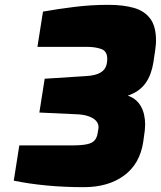

<svg xmlns="http://www.w3.org/2000/svg" viewBox="-20 -769 666 795"><path d="M327 6Q247 6 173 -1Q99 -8 37 -21L60 -167H278Q317 -167 339 -171.5Q361 -176 371 -187Q381 -198 384 -216Q387 -232 387.5 -236.5Q388 -241 388 -242Q388 -258 377 -269.5Q366 -281 345.5 -288Q325 -295 295 -296L143 -303L165 -443L336 -454Q376 -456 397 -469Q418 -482 422 -505Q423 -512 423.5 -515.5Q424 -519 424 -521.5Q424 -524 424 -526Q424 -557 399.5 -566Q375 -575 339 -575H135L158 -721Q220 -732 289 -740.5Q358 -749 428 -749Q490 -749 534 -736.5Q578 -724 602 -692Q626 -660 626 -601Q626 -595 625.5 -586.5Q625 -578 622.5 -560Q620 -542 615 -510Q611 -485 603 -463.5Q595 -442 582.5 -424.5Q570 -407 551.5 -394Q533 -381 509 -373Q527 -367 540.5 -356Q554 -345 563 -329.5Q572 -314 576.5 -294.5Q581 -275 581 -253Q581 -243 579.5 -228.5Q578 -214 573 -181Q559 -90 493.5 -42Q428 6 327 6Z"/></svg>

Font: Exo Thin Black
Style: Italic
Weight: 900
Italic angle: -9°
Version: Version 2.000